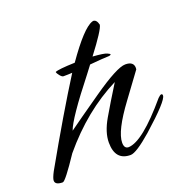

<svg xmlns="http://www.w3.org/2000/svg" viewBox="-154 -597 673 693"><g transform="rotate(-20 182.0 -250.0)"><path d="M293 -371Q293 -366 279.5 -366Q266 -366 211 -361L189 -332Q84 -199 70 -158Q107 -185 199 -249Q298 -318 330 -318Q362 -318 362 -293Q362 -289 361.5 -287.5Q361 -286 292 -193Q223 -100 223 -56Q223 -33 240 -33Q294 -35 402 -163Q411 -172 415.5 -172Q420 -172 420 -166Q420 -146 321 -58Q259 -4 237 -4Q178 -4 178 -73Q178 -112 205.5 -159.5Q233 -207 273 -271Q145 -207 41 -82Q-17 5 -27 5Q-56 5 -56 -12Q-56 -21 -44 -44Q61 -230 140 -355Q126 -354 106 -354Q101 -354 93.5 -363Q86 -372 85 -378Q97 -384 161 -386Q235 -492 271 -504Q273 -505 275 -505Q288 -505 293 -484Q290 -465 229 -385Q272 -382 282.5 -377Q293 -372 293 -371Z"/></g></svg>

Font: Alex Brush
Style: Regular
Weight: 400
Designer: Robert E. Leuschke
Foundry: Robert E. Leuschke
Version: Version 1.003